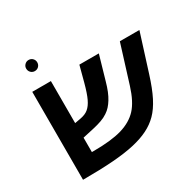

<svg xmlns="http://www.w3.org/2000/svg" viewBox="-168 -966 1172 1155"><g transform="rotate(-30 417.5 -389.0)"><path d="M556.6 -59.1Q511.7 -36.6 450.2 -22.5Q388.7 -8.3 301.3 -1.7Q213.9 4.9 90.8 4.9V-606H220.2V-314L257.8 -320.8Q295.9 -327.1 317.4 -345.2Q338.9 -362.8 355.2 -397.2Q371.6 -431.6 389.2 -497.1L418 -606H553.2L504.9 -439Q486.3 -371.6 460.9 -331.1Q449.2 -312 435.5 -296.9Q421.9 -281.7 403.8 -270Q384.3 -256.8 358.2 -247.3Q332 -237.8 296.9 -230L220.2 -212.9V-112.8H231.4Q355.5 -112.8 428.7 -134.3Q501.5 -155.8 544.7 -202.4Q587.9 -249 617.2 -342.8L699.2 -606H835L752.9 -346.2Q726.1 -260.7 697.8 -205.3Q669.4 -149.9 635.5 -115.7Q601.6 -81.5 556.6 -59.1ZM128.9 -745.1Q128.9 -760.7 140.1 -772Q151.4 -783.2 167 -783.2Q183.6 -783.2 194.6 -772Q205.6 -760.7 205.6 -745.1Q205.6 -728.5 194.6 -717.3Q183.6 -706.1 167 -706.1Q151.4 -706.1 140.1 -717.3Q128.9 -728.5 128.9 -745.1Z"/></g></svg>

Font: Arimo
Style: Bold Italic
Weight: 700
Italic angle: -12°
Designer: Steve Matteson
Foundry: Monotype Imaging Inc.
Version: Version 1.33